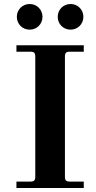

<svg xmlns="http://www.w3.org/2000/svg" viewBox="-20 -938 480 958"><path d="M62 0H398V-32H328C310 -32 304 -38 304 -56V-656C304 -674 310 -680 328 -680H398V-712H62V-680H132C150 -680 156 -674 156 -656V-56C156 -38 150 -32 132 -32H62ZM268 -854C268 -818 296 -790 332 -790C368 -790 396 -818 396 -854C396 -890 368 -918 332 -918C296 -918 268 -890 268 -854ZM64 -854C64 -818 92 -790 128 -790C164 -790 192 -818 192 -854C192 -890 164 -918 128 -918C92 -918 64 -890 64 -854Z"/></svg>

Font: Old Standard
Style: Bold
Weight: 700
Designer: Alexey Kryukov <alexios@thessalonica.org.ru>
Version: Version 2.0.2